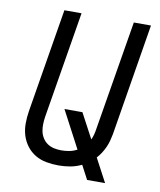

<svg xmlns="http://www.w3.org/2000/svg" viewBox="-87 -804 774 926"><g transform="rotate(10 300.0 -341.5)"><path d="M403 52 367 -16Q340 -3 311.5 2Q283 7 255 7Q224 7 194.5 1.5Q165 -4 140.5 -18.5Q116 -33 98.5 -56Q81 -79 72.5 -106.5Q64 -134 64 -164.5Q64 -195 69 -226L153 -735H237L151 -214Q148 -195 147.5 -176.5Q147 -158 150.5 -141Q154 -124 163.5 -109Q173 -94 187 -84.5Q201 -75 218.5 -71Q236 -67 255 -67Q274 -67 293.5 -70.5Q313 -74 332 -84L236 -266H324L389 -144Q395 -157 398.5 -170.5Q402 -184 404 -198L493 -735H577L487 -186Q484 -170 479.5 -153.5Q475 -137 468 -121.5Q461 -106 451.5 -91Q442 -76 430 -63L491 52Z"/></g></svg>

Font: Iosevka Extended
Style: Italic
Weight: 400
Width: 7
Italic angle: -9°
Monospace: yes
Designer: Belleve Invis
Foundry: Belleve Invis
Version: Version 32.5.0; ttfautohint (v1.8.4)